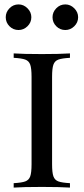

<svg xmlns="http://www.w3.org/2000/svg" viewBox="-20 -850 379 870"><path d="M297 -588Q261 -586 244.5 -580Q228 -574 222 -557Q216 -540 216 -502V-106Q216 -68 222 -51Q228 -34 244.5 -28Q261 -22 297 -20V0Q251 -3 170 -3Q84 -3 42 0V-20Q78 -22 94.5 -28Q111 -34 117 -51Q123 -68 123 -106V-502Q123 -540 117 -557Q111 -574 94.5 -580Q78 -586 42 -588V-608Q84 -605 170 -605Q250 -605 297 -608ZM122 -772Q122 -748 104.5 -731Q87 -714 64 -714Q40 -714 23 -731Q6 -748 6 -772Q6 -795 23 -812.5Q40 -830 64 -830Q87 -830 104.5 -812.5Q122 -795 122 -772ZM334 -772Q334 -748 316.5 -731Q299 -714 276 -714Q252 -714 235 -731Q218 -748 218 -772Q218 -795 235 -812.5Q252 -830 276 -830Q299 -830 316.5 -812.5Q334 -795 334 -772Z"/></svg>

Font: Playfair Display SC
Style: Regular
Weight: 400
Designer: Claus Eggers Sørensen
Foundry: Claus Eggers Sørensen
Version: Version 1.200; ttfautohint (v1.6)